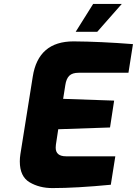

<svg xmlns="http://www.w3.org/2000/svg" viewBox="-20 -953 698 979"><path d="M81 -130Q81 -148 84 -167L147 -562Q175 -742 355 -742Q492 -741 658 -728L635 -582H381Q349 -582 333.5 -567Q318 -552 313 -519L302 -449L562 -440L541 -303L277 -294L265 -215Q264 -210 264 -200Q264 -156 317 -156H568L545 -11Q369 6 247 6Q181 6 131 -23.5Q81 -53 81 -130ZM455 -933H601L476 -791H366Z"/></svg>

Font: Exo ExtraBold
Style: Italic
Weight: 800
Italic angle: -9°
Designer: Natanael Gama
Foundry: Natanael Gama
Version: Version 1.500; ttfautohint (v1.6)